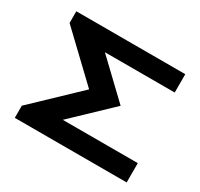

<svg xmlns="http://www.w3.org/2000/svg" viewBox="-119 -691 879 842"><g transform="rotate(30 320.0 -270.0)"><path d="M242.2 -446.8 419.4 -277.8 230.5 -97.7H610.4V0H43.9V-61.5L263.7 -271L43.9 -480.5V-539.6H595.7V-446.8Z"/></g></svg>

Font: Squarish Sans CT
Style: Regular
Weight: 400
Version: Version 0.9